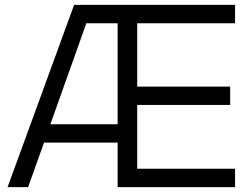

<svg xmlns="http://www.w3.org/2000/svg" viewBox="-20 -765 1025 785"><path d="M283 -745H941V-670H541V-411H921V-336H541V-75H941V0H461V-182H160L95 0H11ZM461 -257V-670H333L186 -257Z"/></svg>

Font: Evergrow Sans 
Style: Regular
Weight: 400
Foundry: 10Web
Version: Version 1.000